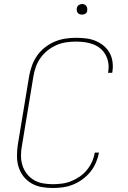

<svg xmlns="http://www.w3.org/2000/svg" viewBox="-20 -932 640 960"><path d="M244 8Q215 8 187.5 3Q160 -2 137 -15.5Q114 -29 97.5 -50Q81 -71 73 -97Q65 -123 65 -151.5Q65 -180 69 -208L126 -553Q131 -580 140.5 -606Q150 -632 166.5 -655Q183 -678 205.5 -695.5Q228 -713 254 -724Q280 -735 307 -739Q334 -743 360 -743Q385 -743 410 -740Q435 -737 457 -728Q479 -719 497.5 -704Q516 -689 527.5 -668.5Q539 -648 542.5 -623.5Q546 -599 542 -574Q542 -573 541.5 -571Q541 -569 541 -568H520Q520 -569 520.5 -570.5Q521 -572 521 -573Q525 -596 521.5 -617.5Q518 -639 508 -657.5Q498 -676 482 -689.5Q466 -703 446 -710.5Q426 -718 404.5 -721Q383 -724 360 -724Q336 -724 311.5 -720.5Q287 -717 263.5 -707Q240 -697 219 -680.5Q198 -664 183 -643Q168 -622 159.5 -598.5Q151 -575 147 -550L90 -205Q85 -180 85 -154.5Q85 -129 92 -106Q99 -83 113.5 -64Q128 -45 148.5 -32.5Q169 -20 193.5 -15.5Q218 -11 244 -11Q266 -11 289.5 -14Q313 -17 335.5 -26Q358 -35 378.5 -49Q399 -63 414.5 -82Q430 -101 440 -123Q450 -145 454 -169H475Q470 -143 459.5 -118.5Q449 -94 432 -73Q415 -52 392.5 -35.5Q370 -19 345 -9Q320 1 294.5 4.5Q269 8 244 8ZM390 -859Q384 -859 378 -861Q372 -863 368.5 -868Q365 -873 364 -879Q363 -885 364 -891Q365 -896 367.5 -900Q370 -904 373.5 -906.5Q377 -909 381.5 -910.5Q386 -912 390 -912Q397 -912 402.5 -909.5Q408 -907 411.5 -902Q415 -897 416 -891Q417 -885 416 -879Q416 -874 413.5 -870Q411 -866 407 -863.5Q403 -861 399 -860Q395 -859 390 -859Z"/></svg>

Font: Iosevka Curly ThExObl
Style: Regular
Weight: 100
Width: 7
Italic angle: -9°
Monospace: yes
Designer: Belleve Invis
Foundry: Belleve Invis
Version: Version 11.1.0; ttfautohint (v1.8.3)